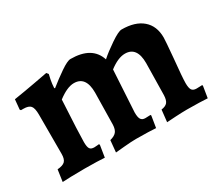

<svg xmlns="http://www.w3.org/2000/svg" viewBox="-92 -679 1022 892"><g transform="rotate(-30 419.5 -233.0)"><path d="M364 -111 367 -282Q367 -369 303 -369Q267 -369 217 -331Q207 -151 207 -108Q207 -82 213.5 -72.5Q220 -63 237 -63Q244 -63 252 -64Q260 -65 263 -65L265 -60L255 3Q244 2 213 1Q182 0 149 0Q108 0 74 1Q40 2 29 3L38 -60Q67 -62 78.5 -73.5Q90 -85 90 -113V-323Q90 -358 79.5 -370.5Q69 -383 41 -383H28L24 -388L29 -441Q87 -450 143.5 -460.5Q200 -471 216 -474L224 -464Q222 -458 218 -437Q214 -416 213 -395L216 -392Q252 -421 290.5 -447.5Q329 -474 346 -474Q461 -474 488 -390Q516 -415 559.5 -444.5Q603 -474 620 -474Q692 -474 731.5 -440Q771 -406 771 -344Q771 -328 763 -238Q753 -138 753 -109Q753 -83 760 -72.5Q767 -62 785 -62L815 -63L817 -59L807 3Q795 2 762.5 1Q730 0 697 0Q673 0 636.5 2Q600 4 588 5L595 -59Q618 -62 627.5 -73.5Q637 -85 638 -111L641 -282Q641 -369 577 -369Q540 -369 493 -333L480 -109Q480 -83 487 -72.5Q494 -62 510 -62L538 -63L540 -59L530 3Q519 2 488 1Q457 0 424 0Q400 0 362 3.5Q324 7 312 8L318 -55Q342 -61 352.5 -73.5Q363 -86 364 -111Z"/></g></svg>

Font: Sahitya
Style: Bold
Weight: 700
Designer: Juan Pablo del Peral
Foundry: Juan Pablo del Peral (http://www.huertatipografica.com)
Version: Version 1.001;PS 001.000;hotconv 1.0.70;makeotf.lib2.5.58329